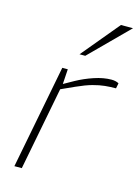

<svg xmlns="http://www.w3.org/2000/svg" viewBox="-114 -812 633 876"><g transform="rotate(15 202.0 -374.0)"><path d="M43 0 138 -490H164L159 -412L150 -414L207 -446Q245 -467 288.5 -481.5Q332 -496 369 -496Q390 -496 404 -488L399 -463Q373 -463 347.5 -460.5Q322 -458 291 -449.5Q260 -441 218 -422L154 -393L78 0ZM198 -570 346 -748H403L225 -570Z"/></g></svg>

Font: REM Thin
Style: Italic
Weight: 250
Italic angle: -11°
Designer: Octavio Pardo
Foundry: Ashler Design
Version: Version 1.005;gftools[0.9.28]